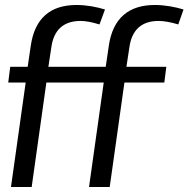

<svg xmlns="http://www.w3.org/2000/svg" viewBox="-20 -750 756 770"><path d="M616 -666C638 -666 665 -661 695 -652L716 -712C683 -722 642 -730 601 -730C498 -730 432 -679 416 -564L404 -482H174L186 -561C195 -625 230 -666 303 -666C325 -666 349 -661 379 -652L401 -712C368 -722 328 -730 287 -730C184 -730 119 -679 103 -564L91 -482H21L13 -419H83L24 0H107L166 -419H396L337 0H420L479 -419H639L647 -482H487L499 -561C508 -625 543 -666 616 -666Z"/></svg>

Font: Cantarell
Style: Oblique
Weight: 400
Italic angle: -8°
Designer: Dave Crossland
Version: Version 0.024